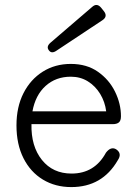

<svg xmlns="http://www.w3.org/2000/svg" viewBox="-20 -750 564 781"><path d="M270 11Q205 11 154.5 -19.5Q104 -50 75.5 -106.5Q47 -163 47 -240Q47 -315 75.5 -371Q104 -427 154 -458.5Q204 -490 268 -490Q333 -490 378.5 -458Q424 -426 448 -377Q472 -328 472 -277Q472 -259 463.5 -252Q455 -245 439 -245H108Q106 -155 150.5 -99.5Q195 -44 271 -44Q365 -44 411 -129Q431 -155 452 -143Q478 -126 459 -98Q396 11 270 11ZM112 -297H412Q407 -336 387.5 -368Q368 -400 337.5 -419Q307 -438 268 -438Q207 -438 165.5 -400.5Q124 -363 112 -297ZM210 -544Q190 -530 179 -545Q167 -560 185 -576L355 -722Q374 -739 391 -719L403 -704Q419 -683 397 -668Z"/></svg>

Font: Zen Maru Gothic
Style: Regular
Weight: 400
Designer: Yoshimichi Ohira
Foundry: Positype
Version: Version 1.002